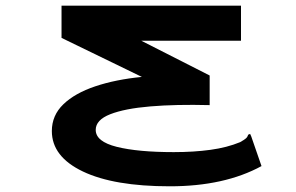

<svg xmlns="http://www.w3.org/2000/svg" viewBox="-20 -477 1040 674"><path d="M196 -344V-457H826V-334H476L716 -212V-108Q598 -111 508 -103.5Q418 -96 367 -76Q316 -56 316 -21Q316 20 390 38.5Q464 57 590 57Q660 57 718.5 49Q777 41 823 22Q837 14 843 9Q849 4 851 -4L858 -7L862 2L898 106Q768 177 576 177Q380 177 271 125Q162 73 162 -17Q162 -72 202.5 -111Q243 -150 314.5 -174Q386 -198 478 -207Z"/></svg>

Font: Inconsolata UltraExpanded Black
Style: Regular
Weight: 900
Width: 9
Monospace: yes
Designer: Raph Levien, Cyreal, Brenton Simpson
Foundry: Raph Levien, Cyreal, Google
Version: Version 3.001; ttfautohint (v1.8.2.53-6de2)